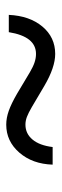

<svg xmlns="http://www.w3.org/2000/svg" viewBox="184 -584 193 600"><g transform="rotate(-90 280.0 -283.5)"><path d="M412 -207Q370 -207 312 -241L246 -280Q227 -291 215 -295.5Q203 -300 191 -300Q163 -300 144.5 -278Q126 -256 121 -215H66Q68 -278 103.5 -319Q139 -360 191 -360Q212 -360 234.5 -352Q257 -344 288 -326L355 -286Q372 -276 385.5 -271.5Q399 -267 412 -267Q439 -267 456 -288Q473 -309 480 -352H534Q531 -287 497.5 -247Q464 -207 412 -207Z"/></g></svg>

Font: Baskervville
Style: Bold Italic
Weight: 700
Italic angle: -18°
Version: Version 1.100